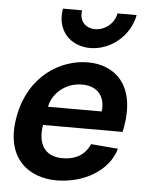

<svg xmlns="http://www.w3.org/2000/svg" viewBox="-54 -788 678 849"><g transform="rotate(5 285.5 -363.5)"><path d="M228 16C348 16 459 -47 487 -147L367 -157C356 -130 326 -84 246 -84C166 -84 134 -140 148 -223H501L506 -247C538 -434 442 -516 322 -516C202 -516 61 -434 28 -247C-5 -60 108 16 228 16ZM163 -305C172 -358 225 -416 305 -416C385 -416 409 -358 401 -305ZM191 -743C174 -649 234 -580 326 -580C415 -580 501 -649 518 -743H433C425 -697 383 -665 340 -665C296 -665 268 -697 276 -743Z"/></g></svg>

Font: Uncut Sans Semibold
Style: Italic
Weight: 600
Italic angle: -10°
Designer: Kasper Nordkvist
Foundry: Uncut Type
Version: Version 1.111;FEAKit 1.0